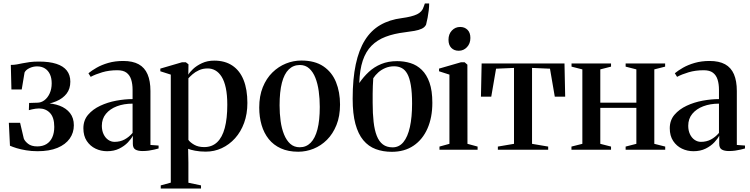

<svg xmlns="http://www.w3.org/2000/svg" viewBox="-20 -872 4369 1118"><path d="M198.5 8.5Q163 8.5 132 3.2Q101 -2 77.2 -9.2Q53.5 -16.5 38 -23.5L31.5 -157H97L118.5 -65.5Q123.5 -51 143 -35.2Q162.5 -19.5 197 -19.5Q228.5 -19.5 250.8 -33.2Q273 -47 284.5 -72.5Q296 -98 296 -133Q296 -188 271.2 -214.2Q246.5 -240.5 207 -240.5Q198 -240.5 187.2 -239Q176.5 -237.5 166.2 -235.2Q156 -233 148 -230.5L149.5 -272.5L197 -274Q219.5 -274 238.5 -288.2Q257.5 -302.5 269.2 -328Q281 -353.5 281 -387Q281 -417.5 270.8 -439.5Q260.5 -461.5 241.5 -473.5Q222.5 -485.5 196 -485.5Q173 -485.5 151.8 -475.5Q130.5 -465.5 123 -450L106.5 -351H46.5L43 -494Q61.5 -494 78.2 -497Q95 -500 112.8 -503.8Q130.5 -507.5 153.2 -510.5Q176 -513.5 206.5 -513.5Q268 -513.5 308.5 -500.2Q349 -487 369.2 -461Q389.5 -435 389.5 -396.5Q389.5 -355 367.8 -326.8Q346 -298.5 308 -282.5Q270 -266.5 220.5 -260L239 -271Q288.5 -271 327 -256.5Q365.5 -242 387.8 -213.5Q410 -185 410 -142.5Q410 -99 385.8 -64.8Q361.5 -30.5 314.5 -11Q267.5 8.5 198.5 8.5Z M603.5 8.5Q567.5 8.5 536.2 -6.5Q505 -21.5 485.2 -51.2Q465.5 -81 465.5 -125Q465.5 -171.5 493 -203.8Q520.5 -236 563.8 -256.2Q607 -276.5 657 -285.8Q707 -295 752 -295V-349.5Q752 -382.5 744 -408.2Q736 -434 717 -448.5Q698 -463 663.5 -463Q615 -463 575.5 -451.2Q536 -439.5 508 -424.5L495 -445.5Q513.5 -461 542.8 -477.8Q572 -494.5 611 -505.8Q650 -517 697.5 -517Q752.5 -517 787.5 -497.8Q822.5 -478.5 839.2 -439.5Q856 -400.5 856 -342V-28L903.5 -24.5V-7.5Q893 -4.5 878.5 -1Q864 2.5 846.8 5Q829.5 7.5 810.5 7.5Q783.5 7.5 768.5 -1.2Q753.5 -10 753.5 -34.5V-82Q745 -64.5 724.8 -43Q704.5 -21.5 674 -6.5Q643.5 8.5 603.5 8.5ZM647 -46Q679.5 -46 705.2 -59.8Q731 -73.5 752 -98V-268.5Q701 -268.5 660.8 -253.2Q620.5 -238 596.8 -209.2Q573 -180.5 573 -139.5Q573 -112 583 -90.8Q593 -69.5 610 -57.8Q627 -46 647 -46Z M916 226V207.5L974.5 191.5V-437.5L913.5 -457V-472.5L1040 -509.5H1062L1077.5 -497.5L1076.5 -437Q1083.5 -450.5 1104 -470Q1124.5 -489.5 1156 -504.2Q1187.5 -519 1227.5 -519Q1290 -519 1333.2 -490Q1376.5 -461 1398.5 -406Q1420.5 -351 1420.5 -272.5Q1420.5 -208.5 1401.5 -156.5Q1382.5 -104.5 1348.8 -67Q1315 -29.5 1271.2 -9.2Q1227.5 11 1178 11Q1144 11 1115.8 5.5Q1087.5 0 1075.5 -5.5L1077 74.5V192L1150.5 207.5V226ZM1169 -15.5Q1214 -15.5 1244 -43.5Q1274 -71.5 1288.8 -126.8Q1303.5 -182 1303.5 -262Q1303.5 -319 1295 -359.2Q1286.5 -399.5 1270.8 -424.8Q1255 -450 1234.2 -461.8Q1213.5 -473.5 1189.5 -473.5Q1161 -473.5 1138.8 -463.2Q1116.5 -453 1101.2 -439.5Q1086 -426 1077 -416V-57.5Q1087 -43 1110.8 -29.2Q1134.5 -15.5 1169 -15.5Z M1489.5 -245.5Q1489.5 -313 1510.2 -364.2Q1531 -415.5 1566.2 -450Q1601.5 -484.5 1645 -502Q1688.5 -519.5 1734.5 -519.5Q1813 -519.5 1863 -485.8Q1913 -452 1936.5 -394Q1960 -336 1960 -263Q1960 -195.5 1939.2 -144Q1918.5 -92.5 1884 -58Q1849.5 -23.5 1806 -6Q1762.5 11.5 1716.5 11.5Q1658.5 11.5 1615.5 -8Q1572.5 -27.5 1544.8 -62.2Q1517 -97 1503.2 -144Q1489.5 -191 1489.5 -245.5ZM1725.5 -14.5Q1763 -14.5 1789 -40.8Q1815 -67 1828.5 -119Q1842 -171 1842 -249.5Q1842 -296.5 1836 -340.5Q1830 -384.5 1816.5 -418.8Q1803 -453 1780.8 -473.2Q1758.5 -493.5 1726.5 -493.5Q1688 -493.5 1661.5 -467.8Q1635 -442 1621.5 -390Q1608 -338 1608 -258.5Q1608 -211 1614 -167.2Q1620 -123.5 1634 -89Q1648 -54.5 1670.2 -34.5Q1692.5 -14.5 1725.5 -14.5Z M2261.5 12Q2210 12 2167.8 -3.8Q2125.5 -19.5 2095.5 -55.5Q2065.5 -91.5 2049.5 -150.5Q2033.5 -209.5 2033.5 -297Q2033.5 -412.5 2051.5 -497Q2069.5 -581.5 2105 -638.2Q2140.5 -695 2194.2 -726.2Q2248 -757.5 2319.5 -766.5Q2379 -774.5 2408.8 -789Q2438.5 -803.5 2447 -832.5L2454 -852H2479Q2479 -832.5 2476.5 -811.2Q2474 -790 2470 -769Q2466 -748 2461 -728.5Q2453.5 -713 2435.8 -704.8Q2418 -696.5 2393 -692.2Q2368 -688 2337.5 -684Q2274.5 -676.5 2225.8 -658Q2177 -639.5 2143.5 -605.8Q2110 -572 2092.2 -518.8Q2074.5 -465.5 2072 -388.5Q2096.5 -424.5 2127.8 -453.5Q2159 -482.5 2199.8 -499.2Q2240.5 -516 2292.5 -516Q2333.5 -516 2370.5 -504.5Q2407.5 -493 2436 -465.2Q2464.5 -437.5 2481 -390.8Q2497.5 -344 2497.5 -273.5Q2497.5 -188 2469.2 -123.8Q2441 -59.5 2388.2 -23.8Q2335.5 12 2261.5 12ZM2266 -14Q2304 -14 2329 -44.5Q2354 -75 2366.8 -132.2Q2379.5 -189.5 2379.5 -268.5Q2379.5 -333.5 2372.2 -376Q2365 -418.5 2351.5 -442.5Q2338 -466.5 2318.5 -476.2Q2299 -486 2275 -486Q2247.5 -486 2224.2 -476.2Q2201 -466.5 2183.2 -450.8Q2165.5 -435 2153.5 -416.5Q2152 -391.5 2151 -370.8Q2150 -350 2150 -327.2Q2150 -304.5 2150 -273Q2150 -210.5 2155.5 -162.2Q2161 -114 2174 -81Q2187 -48 2209.5 -31Q2232 -14 2266 -14Z M2539 0V-18.5L2597 -34.5V-437.5L2536.5 -457V-472.5L2664.5 -509.5H2685.5L2701.5 -495.5L2702 -34.5L2761 -18.5V0ZM2650.5 -576.5Q2624.5 -576.5 2608 -593.2Q2591.5 -610 2591.5 -640.5Q2591.5 -673.5 2611.2 -694.2Q2631 -715 2659 -715H2660Q2685.5 -715 2702.2 -698.5Q2719 -682 2719 -651Q2719 -618.5 2699.2 -597.5Q2679.5 -576.5 2651.5 -576.5Z M2879 0V-18.5L2973 -34.5V-476.5L2868.5 -472L2840.5 -309H2780.5L2784.5 -502.5H3267L3271 -309H3210.5L3182.5 -472L3078 -476.5V-34.5L3172 -18.5V0Z M3307.5 0V-18.5L3371 -34.5V-468L3308 -484V-502.5H3538V-484L3475.5 -468V-274H3685.5V-468L3623 -484V-502.5H3853V-484L3790 -468V-34.5L3853.5 -18.5V0H3623V-18.5L3685.5 -34.5V-244H3475.5V-34.5L3538 -18.5V0Z M4018 8.5Q3982 8.5 3950.8 -6.5Q3919.5 -21.5 3899.8 -51.2Q3880 -81 3880 -125Q3880 -171.5 3907.5 -203.8Q3935 -236 3978.2 -256.2Q4021.5 -276.5 4071.5 -285.8Q4121.5 -295 4166.5 -295V-349.5Q4166.5 -382.5 4158.5 -408.2Q4150.5 -434 4131.5 -448.5Q4112.5 -463 4078 -463Q4029.5 -463 3990 -451.2Q3950.5 -439.5 3922.5 -424.5L3909.5 -445.5Q3928 -461 3957.2 -477.8Q3986.5 -494.5 4025.5 -505.8Q4064.5 -517 4112 -517Q4167 -517 4202 -497.8Q4237 -478.5 4253.8 -439.5Q4270.5 -400.5 4270.5 -342V-28L4318 -24.5V-7.5Q4307.5 -4.5 4293 -1Q4278.5 2.5 4261.2 5Q4244 7.5 4225 7.5Q4198 7.5 4183 -1.2Q4168 -10 4168 -34.5V-82Q4159.5 -64.5 4139.2 -43Q4119 -21.5 4088.5 -6.5Q4058 8.5 4018 8.5ZM4061.5 -46Q4094 -46 4119.8 -59.8Q4145.5 -73.5 4166.5 -98V-268.5Q4115.5 -268.5 4075.2 -253.2Q4035 -238 4011.2 -209.2Q3987.5 -180.5 3987.5 -139.5Q3987.5 -112 3997.5 -90.8Q4007.5 -69.5 4024.5 -57.8Q4041.5 -46 4061.5 -46Z"/></svg>

Font: Merriweather 144pt Medium
Style: Regular
Weight: 500
Version: Version 2.100